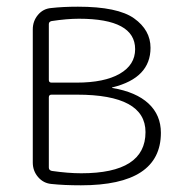

<svg xmlns="http://www.w3.org/2000/svg" viewBox="-20 -547 549 574"><path d="M126 -256V-46Q126 -38 135 -36Q184 -29 223 -29Q415 -29 415 -152Q415 -264 210 -264H134Q126 -264 126 -256ZM126 -475V-308Q126 -300 134 -300H209Q292 -300 338 -326.5Q384 -353 384 -400Q384 -491 216 -491Q180 -491 134 -484Q126 -482 126 -475ZM134 3Q110 1 94 -17.5Q78 -36 78 -61V-459Q78 -484 93.5 -502.5Q109 -521 133 -523Q168 -527 213 -527Q332 -527 381 -492Q430 -457 430 -404Q430 -314 317 -286Q315 -286 315 -285Q315 -284 316 -284Q387 -272 424 -237.5Q461 -203 461 -150Q461 7 222 7Q171 7 134 3Z"/></svg>

Font: Rounded Mplus 1c Light
Style: Regular
Weight: 300
Version: Version 1.059.20150529